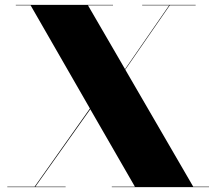

<svg xmlns="http://www.w3.org/2000/svg" viewBox="-20 -770 890 790"><path d="M10 -2H122.5L350 -323.5L106 -748H45V-750H445V-748H342L494.5 -485.5L676 -748H565V-750H785V-748H678.5L495.5 -483.5L775 -2H840V0H440V-2H535L351.5 -320.5L125.5 -2H250V0H10Z"/></svg>

Font: Bodoni* 96pt Fatface
Style: Regular
Weight: 900
Version: Version 2.3